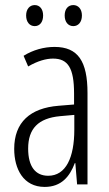

<svg xmlns="http://www.w3.org/2000/svg" viewBox="-20 -727 431 757"><path d="M83 -666C83 -640 97 -624 117 -624C136 -624 150 -639 150 -666C150 -692 136 -707 117 -707C97 -707 83 -691 83 -666ZM235 -666C235 -640 249 -624 269 -624C288 -624 303 -639 303 -666C303 -692 288 -707 269 -707C249 -707 235 -692 235 -666ZM195 -542C153 -542 110 -530 73 -507L91 -465C129 -487 162 -496 189 -496C248 -496 272 -459 272 -358V-315L211 -310C99 -301 36 -245 36 -140C36 -61 72 10 156 10C222 10 255 -31 275 -84H277L284 0H325V-360C325 -485 288 -542 195 -542ZM273 -274V-216C273 -106 240 -34 170 -34C120 -34 91 -70 91 -141C91 -220 131 -261 217 -269Z"/></svg>

Font: Noto Sans UI Condensed Light
Style: Regular
Weight: 300
Width: 3
Designer: Monotype Design Team
Foundry: Monotype Imaging Inc.
Version: Version 1.901